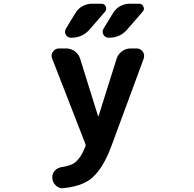

<svg xmlns="http://www.w3.org/2000/svg" viewBox="-20 -806 1040 1031"><path d="M321.3 204.1Q318.4 205.1 315.4 205.1Q295.9 205.1 280.3 190.4Q260.7 172.9 260.7 146.5Q260.7 126 274.4 110.4Q290 93.8 313.5 90.8Q355.5 85 378.9 69.3Q413.1 45.9 438.5 -19.5Q441.4 -26.4 438.5 -33.2L259.8 -492.2Q256.8 -500 256.8 -506.8Q256.8 -518.6 264.6 -528.3Q276.4 -545.9 296.9 -545.9H335Q360.4 -545.9 381.3 -530.8Q402.3 -515.6 410.2 -491.2L505.9 -184.6Q505.9 -183.6 507.8 -183.6Q509.8 -183.6 509.8 -184.6L606.4 -491.2Q614.3 -515.6 635.3 -530.8Q656.2 -545.9 681.6 -545.9H713.9Q734.4 -545.9 747.1 -528.3Q753.9 -517.6 753.9 -505.9Q753.9 -499 752 -492.2L578.1 -21.5Q530.3 108.4 462.9 158.2Q411.1 195.3 321.3 204.1ZM385.7 -737.3Q399.4 -759.8 423.3 -772.9Q447.3 -786.1 473.6 -786.1H524.4Q541 -786.1 547.9 -771Q554.7 -755.9 543.9 -743.2L460 -646.5Q421.9 -603.5 364.3 -603.5H361.3Q342.8 -603.5 333 -620.1Q329.1 -627.9 329.1 -635.7Q329.1 -644.5 334 -652.3ZM587.9 -737.3Q601.6 -759.8 625.5 -772.9Q649.4 -786.1 675.8 -786.1H726.6Q743.2 -786.1 750 -770.5Q752.9 -764.6 752.9 -759.8Q752.9 -751 746.1 -743.2L662.1 -646.5Q624 -603.5 566.4 -603.5H563.5Q544.9 -603.5 535.2 -620.1Q531.2 -627.9 531.2 -635.7Q531.2 -644.5 536.1 -652.3Z"/></svg>

Font: Gen Jyuu Gothic Monospace Bold
Style: Bold
Weight: 700
Designer: [Source Han Sans]
Ryoko NISHIZUKA  (kana & ideographs); Paul D. Hunt (Latin, Greek & Cyrillic); Wenlong ZHANG  (bopomofo
Version: Version 1.002.20150607